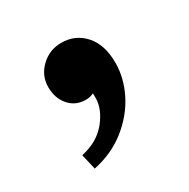

<svg xmlns="http://www.w3.org/2000/svg" viewBox="-79 -200 413 420"><g transform="rotate(-30 127.5 10.5)"><path d="M49 148 40 109Q82 100 105 71.5Q128 43 128 15Q128 -5 127.5 -15.5Q127 -26 124 -33Q129 -33 138.5 -33Q148 -33 152 -33Q152 -16 138.5 -4Q125 8 108 8Q82 8 66 -10.5Q50 -29 50 -57Q50 -86 71.5 -106.5Q93 -127 123 -127Q158 -127 181 -101.5Q204 -76 204 -30Q204 8 185.5 45Q167 82 132 110Q97 138 49 148Z"/></g></svg>

Font: Lisu Bosa
Style: Bold
Weight: 700
Designer: David Morse, Annie Olsen, Victor Gaultney, Frank Grießhammer (Latin)
Foundry: SIL International
Version: Version 2.000